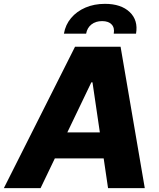

<svg xmlns="http://www.w3.org/2000/svg" viewBox="-56 -968 820 988"><path d="M152.8 0H-36.1L330.1 -727.5H564.5L689 0H500L419.9 -544.4H414.1ZM175.8 -286.6H570.8L547.9 -152.8H152.3ZM272.9 -794.9Q280.8 -840.8 309.8 -875.2Q338.9 -909.7 383.8 -929Q428.7 -948.2 483.9 -948.2Q566.9 -948.2 611.3 -906Q655.8 -863.8 644 -794.9H529.3Q534.7 -824.7 518.6 -842Q502.4 -859.4 469.7 -859.4Q436 -859.4 414.3 -842Q392.6 -824.7 387.2 -794.9Z"/></svg>

Font: Inter Tight ExtraBold
Style: Italic
Weight: 800
Italic angle: -9.39999°
Designer: Rasmus Andersson
Foundry: rsms
Version: Version 3.004